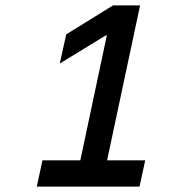

<svg xmlns="http://www.w3.org/2000/svg" viewBox="-20 -690 640 710"><path d="M116 0H496L517 -97H376L498 -670H398L225 -563L201 -455L371 -559H375L277 -97H137Z"/></svg>

Font: LT Wave Mono Medium
Style: Italic
Weight: 500
Designer: Daniel Lyons
Version: Version 2.5 (Glyphs App)